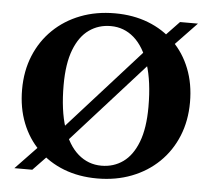

<svg xmlns="http://www.w3.org/2000/svg" viewBox="-51 -753 908 822"><g transform="rotate(5 403.0 -342.5)"><path d="M204.5 -161.5 569 -566.5 609.5 -599.5 691 -685H768L648 -559.5L602 -523L237.5 -118L198 -85.5L116 0H39L159 -125.5ZM410.5 -698Q489 -698 553.8 -673Q618.5 -648 665.5 -601.5Q712.5 -555 738 -490.2Q763.5 -425.5 763.5 -346.5Q763.5 -267 736.5 -201Q709.5 -135 660 -87Q610.5 -39 543.2 -13Q476 13 395.5 13Q317 13 252.2 -12Q187.5 -37 140.5 -83.8Q93.5 -130.5 68 -195.2Q42.5 -260 42.5 -339Q42.5 -418.5 69.5 -484.2Q96.5 -550 146 -598Q195.5 -646 262.8 -672Q330 -698 410.5 -698ZM409 -43Q461.5 -43 501.8 -71.8Q542 -100.5 565 -160Q588 -219.5 588 -311.5Q588 -420.5 564.2 -493.8Q540.5 -567 497.5 -604.5Q454.5 -642 397.5 -642Q345 -642 304.5 -613.2Q264 -584.5 241 -525Q218 -465.5 218 -373.5Q218 -265 241.8 -191.5Q265.5 -118 308.8 -80.5Q352 -43 409 -43Z"/></g></svg>

Font: Newsreader 36pt
Style: Bold
Weight: 700
Designer: Hugues Gentile
Foundry: Production Type
Version: Version 1.003